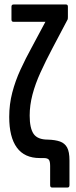

<svg xmlns="http://www.w3.org/2000/svg" viewBox="-20 -703 337 854"><path d="M211 131Q203 131 203 120V35Q203 14 197 7Q191 0 174 0H157Q89 0 55 -46.5Q21 -93 21 -183Q21 -239 34.5 -291Q48 -343 71 -393Q94 -443 121 -492L182 -606H40Q31 -606 31 -616V-673Q31 -683 40 -683H274Q282 -683 282 -673V-627Q282 -622 281.5 -619Q281 -616 279 -613L212 -486Q183 -431 160 -380.5Q137 -330 124.5 -282.5Q112 -235 112 -189Q112 -133 129.5 -107.5Q147 -82 193 -82Q226 -81 247 -73.5Q268 -66 278.5 -47Q289 -28 289 11V120Q289 131 281 131Z"/></svg>

Font: Sofia Sans Extra Condensed SemiBold
Style: Regular
Weight: 600
Designer: Botio Nikoltchev, Ani Petrova
Foundry: lettersoup
Version: Version 4.101